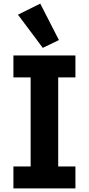

<svg xmlns="http://www.w3.org/2000/svg" viewBox="-20 -1039 490 1059"><path d="M305 -818 216 -775 79 -958 202 -1019ZM396 0H54V-121H149V-612H54V-733H396V-612H301V-121H396Z"/></svg>

Font: IBM Plex Sans JP
Style: Bold
Weight: 700
Designer: Mike Abbink; Paul van der Laan; Pieter van Rosmalen; Wujin Sim; Yejin Wi; Jinhee Kim; Boomi Park; Yona Kim; Kichan Ma
Foundry: Sandoll Inc.
Version: Version 1.001